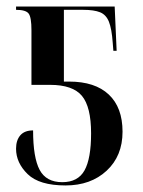

<svg xmlns="http://www.w3.org/2000/svg" viewBox="-20 -556 435 586"><path d="M180 10Q100 10 64.5 -24.5Q29 -59 29 -102Q29 -128 42 -143Q55 -158 81 -158Q81 -75 101 -37.5Q121 0 170 0Q218 0 238 -36Q258 -72 258 -149Q258 -230 230 -263.5Q202 -297 133 -297H76V-464Q76 -503 67.5 -514.5Q59 -526 29 -526V-536H330L336 -401H326L324 -426Q321 -468 312.5 -489.5Q304 -511 285.5 -518.5Q267 -526 234 -526H175V-307H191Q270 -307 312 -267.5Q354 -228 354 -154Q354 -80 305.5 -35Q257 10 180 10Z"/></svg>

Font: Noto Serif Display ExtraCondensed Medium
Style: Regular
Weight: 500
Width: 2
Designer: Monotype Design Team
Foundry: Monotype Imaging Inc.
Version: Version 2.009